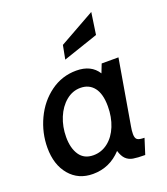

<svg xmlns="http://www.w3.org/2000/svg" viewBox="-139 -850 833 957"><g transform="rotate(-20 277.5 -371.0)"><path d="M20 -190Q20 -269 54 -341.5Q88 -414 149 -458.5Q210 -503 286 -503Q365 -503 400 -447L418 -493H507L448 -148Q444 -127 444 -109Q444 -87 454 -79.5Q464 -72 492 -72L466 10Q425 10 402.5 6Q380 2 365 -12.5Q350 -27 341 -57Q279 10 190 10Q113 10 66.5 -45Q20 -100 20 -190ZM374 -282Q374 -348 348 -381.5Q322 -415 276 -415Q234 -415 199.5 -386.5Q165 -358 145.5 -310.5Q126 -263 126 -208Q126 -149 150.5 -113Q175 -77 224 -77Q267 -77 301.5 -104Q336 -131 355 -178Q374 -225 374 -282ZM268 -646 457 -752 440 -636 254 -573Z"/></g></svg>

Font: Cabin Medium
Style: Italic
Weight: 500
Italic angle: -7°
Designer: Pablo Impallari
Foundry: Pablo Impallari. http://www.impallari.com Igino Marini. http://www.ikern.com
Version: Version 2.200